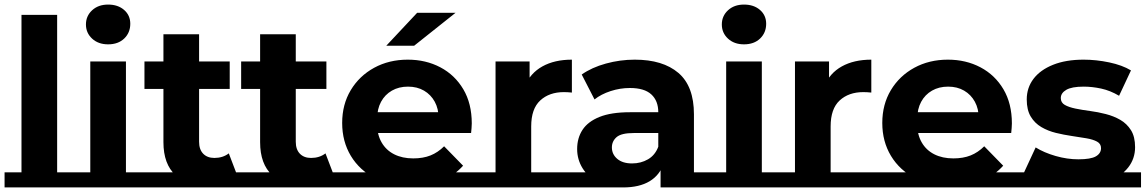

<svg xmlns="http://www.w3.org/2000/svg" viewBox="-22 -807 5012 840"><path d="M72 0V-742H228V0ZM-2 13V-53H303V13Z M373 0V-538H529V0ZM299 -53H604V13H299ZM451 -613Q408 -613 381 -638Q354 -663 354 -700Q354 -737 381 -762Q408 -787 451 -787Q494 -787 521 -763.5Q548 -740 548 -703Q548 -664 521.5 -638.5Q495 -613 451 -613Z M894 8Q799 8 746 -40.5Q693 -89 693 -185V-657H849V-187Q849 -153 867 -134.5Q885 -116 916 -116Q953 -116 979 -136L1021 -26Q997 -9 963.5 -0.5Q930 8 894 8ZM600 13V-53H1039V13ZM610 -418V-538H983V-418Z M1317 8Q1222 8 1169 -40.5Q1116 -89 1116 -185V-657H1272V-187Q1272 -153 1290 -134.5Q1308 -116 1339 -116Q1376 -116 1402 -136L1444 -26Q1420 -9 1386.5 -0.5Q1353 8 1317 8ZM1023 13V-53H1462V13ZM1033 -418V-538H1406V-418Z M1782 10Q1690 10 1620.5 -26Q1551 -62 1513 -125Q1475 -188 1475 -269Q1475 -350 1512.5 -412.5Q1550 -475 1615 -510.5Q1680 -546 1762 -546Q1841 -546 1904.5 -512.5Q1968 -479 2005 -416.5Q2042 -354 2042 -267Q2042 -258 2041 -246.5Q2040 -235 2039 -225H1602V-316H1957L1897 -289Q1897 -331 1880 -362Q1863 -393 1833 -410.5Q1803 -428 1763 -428Q1723 -428 1692.5 -410.5Q1662 -393 1645 -361.5Q1628 -330 1628 -287V-263Q1628 -218 1647.5 -184Q1667 -150 1702.5 -132Q1738 -114 1786 -114Q1829 -114 1861.5 -127Q1894 -140 1921 -167L2004 -82Q1966 -40 1910.5 -15Q1855 10 1782 10ZM1441 -53H2076V13H1441ZM1668 -607 1803 -751H1971L1790 -607Z M2146 0V-538H2295V-386L2274 -430Q2298 -487 2351 -516.5Q2404 -546 2480 -546V-402Q2470 -403 2462 -403.5Q2454 -404 2445 -404Q2381 -404 2341.5 -367.5Q2302 -331 2302 -254V0ZM2072 -53H2507V13H2072Z M2868 0V-105L2858 -128V-316Q2858 -366 2827.5 -394Q2797 -422 2734 -422Q2691 -422 2649.5 -408.5Q2608 -395 2579 -372L2523 -481Q2567 -512 2629 -529Q2691 -546 2755 -546Q2878 -546 2946 -488Q3014 -430 3014 -307V0ZM2704 13Q2641 13 2596 -9.5Q2551 -32 2527 -70.5Q2503 -109 2503 -155Q2503 -203 2526.5 -239Q2550 -275 2601 -295.5Q2652 -316 2734 -316H2877V-225H2751Q2696 -225 2675.5 -207Q2655 -189 2655 -162Q2655 -132 2678.5 -112Q2702 -92 2743 -92Q2782 -92 2813 -110Q2844 -128 2858 -165L2882 -93Q2865 -41 2820 -14Q2775 13 2704 13ZM2464 -53H2702V13H2464ZM2868 -53H3085V13H2868Z M3155 0V-538H3311V0ZM3081 -53H3386V13H3081ZM3233 -613Q3190 -613 3163 -638Q3136 -663 3136 -700Q3136 -737 3163 -762Q3190 -787 3233 -787Q3276 -787 3303 -763.5Q3330 -740 3330 -703Q3330 -664 3303.5 -638.5Q3277 -613 3233 -613Z M3456 0V-538H3605V-386L3584 -430Q3608 -487 3661 -516.5Q3714 -546 3790 -546V-402Q3780 -403 3772 -403.5Q3764 -404 3755 -404Q3691 -404 3651.5 -367.5Q3612 -331 3612 -254V0ZM3382 -53H3817V13H3382Z M4145 10Q4053 10 3983.5 -26Q3914 -62 3876 -125Q3838 -188 3838 -269Q3838 -350 3875.5 -412.5Q3913 -475 3978 -510.5Q4043 -546 4125 -546Q4204 -546 4267.5 -512.5Q4331 -479 4368 -416.5Q4405 -354 4405 -267Q4405 -258 4404 -246.5Q4403 -235 4402 -225H3965V-316H4320L4260 -289Q4260 -331 4243 -362Q4226 -393 4196 -410.5Q4166 -428 4126 -428Q4086 -428 4055.5 -410.5Q4025 -393 4008 -361.5Q3991 -330 3991 -287V-263Q3991 -218 4010.5 -184Q4030 -150 4065.5 -132Q4101 -114 4149 -114Q4192 -114 4224.5 -127Q4257 -140 4284 -167L4367 -82Q4329 -40 4273.5 -15Q4218 10 4145 10ZM3804 -53H4439V13H3804Z M4690 8Q4621 8 4557.5 -8.5Q4494 -25 4457 -50L4509 -162Q4546 -139 4596.5 -124.5Q4647 -110 4696 -110Q4750 -110 4772.5 -123Q4795 -136 4795 -159Q4795 -178 4777.5 -187.5Q4760 -197 4731 -202Q4702 -207 4667.5 -212Q4633 -217 4598 -225.5Q4563 -234 4534 -251Q4505 -268 4487.5 -297Q4470 -326 4470 -372Q4470 -423 4499.5 -462Q4529 -501 4585 -523.5Q4641 -546 4719 -546Q4774 -546 4831 -534Q4888 -522 4926 -499L4874 -388Q4835 -411 4795.5 -419.5Q4756 -428 4719 -428Q4667 -428 4643 -414Q4619 -400 4619 -378Q4619 -358 4636.5 -348Q4654 -338 4683 -332Q4712 -326 4746.5 -321.5Q4781 -317 4816 -308Q4851 -299 4879.5 -282.5Q4908 -266 4926 -237.5Q4944 -209 4944 -163Q4944 -113 4914 -74.5Q4884 -36 4827.5 -14Q4771 8 4690 8ZM4435 -53H4970V13H4435Z"/></svg>

Font: Montserrat Underline Thin
Style: Bold
Weight: 700
Version: Version 9.000